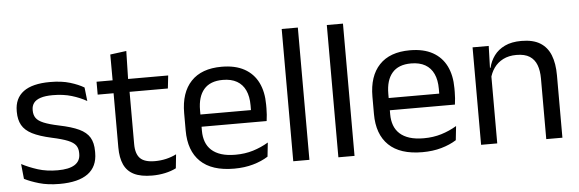

<svg xmlns="http://www.w3.org/2000/svg" viewBox="-46 -805 2887 958"><g transform="rotate(-5 1398.0 -326.0)"><path d="M218.4 11.1Q159.5 11.1 115.6 -1.8Q71.7 -14.6 42.5 -29.7L34.8 -104.5Q71.4 -85.3 115.2 -71.4Q159 -57.5 214.3 -57.5Q271 -57.5 299.6 -75.6Q328.2 -93.7 328.2 -129.2V-134.5Q328.2 -157.4 317.3 -172.5Q306.3 -187.7 278.4 -199.2Q250.4 -210.7 198.9 -221.8Q137.4 -235.3 101.9 -253.5Q66.4 -271.8 51.3 -298.9Q36.1 -326.1 36.1 -365.1V-369.7Q36.1 -433.3 80.7 -466.5Q125.2 -499.6 214.3 -499.6Q271.9 -499.6 314.2 -486.7Q356.5 -473.7 383.5 -457.3L391.2 -388.9Q358.4 -407.8 316.4 -420.5Q274.4 -433.1 222.1 -433.1Q184.1 -433.1 160.6 -425.3Q137.2 -417.5 126.5 -403.2Q115.8 -388.8 115.8 -368.9V-365.1Q115.8 -343 126.5 -327.7Q137.2 -312.3 164.4 -301.1Q191.6 -289.8 239.9 -279.6Q302.3 -266.8 339.1 -249.5Q375.8 -232.2 391.9 -205.2Q407.9 -178.3 407.9 -136.3V-128Q407.9 -59.1 360.1 -24Q312.2 11.1 218.4 11.1Z M681.9 9.8Q625.5 9.8 591.1 -7.2Q556.7 -24.2 541 -58.6Q525.3 -93 525.3 -144.6V-452.3H605.4V-153.9Q605.4 -105.9 627.4 -83.3Q649.4 -60.7 701.6 -60.7Q731 -60.7 758.3 -67.1Q785.6 -73.5 809.3 -85.5L802.1 -16.1Q778.3 -3.9 746.9 3Q715.4 9.8 681.9 9.8ZM445.6 -416.2V-480.8H804.4L797.2 -416.2ZM526.1 -473.1 525.7 -610.1 606.8 -620.7 603.4 -473.1Z M1092.1 11.1Q980.6 11.1 924 -43.4Q867.4 -97.8 867.4 -199.7V-286.6Q867.4 -389.4 920.1 -445.1Q972.7 -500.9 1073.5 -500.9Q1141.4 -500.9 1187.1 -475.7Q1232.7 -450.4 1255.7 -403.9Q1278.6 -357.4 1278.6 -293V-274.8Q1278.6 -259.1 1277.4 -243Q1276.2 -226.9 1274 -211.4H1199.7Q1200.5 -235.6 1200.7 -257.1Q1200.9 -278.6 1200.9 -296.4Q1200.9 -341 1186.6 -371.8Q1172.4 -402.6 1144.2 -418.8Q1115.9 -435 1073.5 -435Q1010.4 -435 979 -398.5Q947.6 -362.1 947.6 -294.1V-247.4L948 -237.5V-190.8Q948 -160.4 957 -135.9Q966 -111.3 985.1 -93.8Q1004.3 -76.2 1034 -66.8Q1063.8 -57.5 1105.2 -57.5Q1152.3 -57.5 1193.3 -70Q1234.3 -82.6 1270.4 -104.2L1262.8 -34Q1230.6 -13.5 1187.4 -1.2Q1144.3 11.1 1092.1 11.1ZM910.1 -211.4V-272.7H1256.9V-211.4Z M1388.8 0V-662.5H1469.7V0Z M1614.8 0V-662.5H1695.7V0Z M2035.1 11.1Q1923.6 11.1 1867 -43.4Q1810.4 -97.8 1810.4 -199.7V-286.6Q1810.4 -389.4 1863.1 -445.1Q1915.7 -500.9 2016.5 -500.9Q2084.4 -500.9 2130.1 -475.7Q2175.7 -450.4 2198.7 -403.9Q2221.6 -357.4 2221.6 -293V-274.8Q2221.6 -259.1 2220.4 -243Q2219.2 -226.9 2217 -211.4H2142.7Q2143.5 -235.6 2143.7 -257.1Q2143.9 -278.6 2143.9 -296.4Q2143.9 -341 2129.6 -371.8Q2115.4 -402.6 2087.2 -418.8Q2058.9 -435 2016.5 -435Q1953.4 -435 1922 -398.5Q1890.6 -362.1 1890.6 -294.1V-247.4L1891 -237.5V-190.8Q1891 -160.4 1900 -135.9Q1909 -111.3 1928.1 -93.8Q1947.3 -76.2 1977 -66.8Q2006.8 -57.5 2048.2 -57.5Q2095.3 -57.5 2136.3 -70Q2177.3 -82.6 2213.4 -104.2L2205.8 -34Q2173.6 -13.5 2130.4 -1.2Q2087.3 11.1 2035.1 11.1ZM1853.1 -211.4V-272.7H2199.9V-211.4Z M2656 0V-303.7Q2656 -343 2645.2 -371.5Q2634.5 -399.9 2610.2 -415.7Q2585.8 -431.4 2544.1 -431.4Q2505.6 -431.4 2477.3 -417Q2449 -402.5 2431.5 -377.8Q2414 -353 2407 -321.5L2392.5 -378.9H2410.2Q2417.8 -412.1 2437.8 -439.3Q2457.8 -466.5 2491.6 -482.7Q2525.4 -498.9 2574.5 -498.9Q2632.7 -498.9 2668.2 -477.1Q2703.8 -455.2 2720.3 -413.8Q2736.9 -372.3 2736.9 -312.6V0ZM2329.6 0V-488.2H2410.5L2406.9 -371.1L2410.5 -366.3V0Z"/></g></svg>

Font: Anek Gurmukhi Medium
Style: Regular
Weight: 500
Designer: Sarang Kulkarni (Gurmukhi), Yesha Goshar (Latin)
Foundry: Ek Type
Version: Version 1.003